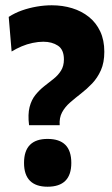

<svg xmlns="http://www.w3.org/2000/svg" viewBox="-20 -694 425 727"><path d="M90 -220Q85 -261 92 -288.5Q99 -316 114.5 -335Q130 -354 148 -368Q166 -382 183 -395.5Q200 -409 211 -426.5Q222 -444 222 -469Q222 -506 199.5 -521Q177 -536 144 -536Q125 -536 103.5 -531.5Q82 -527 62 -518.5Q42 -510 24 -499L13 -630Q36 -645 63 -654.5Q90 -664 119 -669Q148 -674 176 -674Q217 -674 253 -663Q289 -652 316.5 -630Q344 -608 359.5 -575Q375 -542 375 -498Q375 -457 362 -428Q349 -399 329 -378Q309 -357 287 -340Q265 -323 245.5 -306Q226 -289 215 -268.5Q204 -248 206 -220ZM160 13Q116 13 93.5 -9.5Q71 -32 71 -77Q71 -123 93.5 -145.5Q116 -168 160 -168Q205 -168 227.5 -145.5Q250 -123 250 -77Q250 13 160 13Z"/></svg>

Font: Bricolage Grotesque 24pt SemiCondensed ExtraBold
Style: Regular
Weight: 800
Width: 4
Designer: Mathieu Triay
Foundry: Atelier Triay
Version: Version 1.001;gftools[0.9.33.dev8+g029e19f]